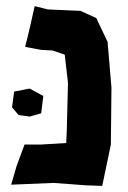

<svg xmlns="http://www.w3.org/2000/svg" viewBox="-20 -608 419 630"><path d="M77.1 -317.4 26.4 -307.6 19.5 -255.9 41 -230.5 78.1 -225.6 115.2 -236.3 122.1 -293ZM93.8 -587.9 77.1 -513.7 62.5 -454.1 115.2 -444.3 152.3 -442.4 192.4 -428.7 203.1 -335.9 199.2 -183.6 197.3 -138.7 114.3 -133.8H60.5L34.2 -62.5L16.6 -2L155.3 -7.8L261.7 0L315.4 2L343.8 -133.8L345.7 -320.3L333 -470.7L295.9 -548.8L244.1 -572.3L136.7 -577.1Z"/></svg>

Font: MaokenAssortedSans-TC
Style: Regular
Weight: 500
Version: Version 0.83